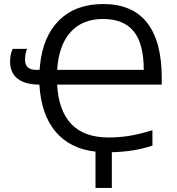

<svg xmlns="http://www.w3.org/2000/svg" viewBox="-20 -745 878 951"><path d="M453 6Q327 -8 255.5 -92.5Q184 -177 175 -326Q105 -326 67.5 -355Q30 -384 30 -441Q30 -477 43 -503H114Q104 -479 104 -449Q104 -399 159 -399H176L178 -420Q192 -565 273.5 -645Q355 -725 491 -725Q636 -725 708.5 -632.5Q781 -540 781 -360V-326H263Q270 -197 333.5 -130.5Q397 -64 518 -64Q567 -64 616.5 -71.5Q666 -79 735 -100V-24Q649 6 534 9V186H453ZM490 -651Q388 -651 329.5 -586Q271 -521 263 -399H692Q692 -528 642.5 -589.5Q593 -651 490 -651Z"/></svg>

Font: Stephens Clock
Style: Regular
Weight: 400
Designer: Peter Wiegel (catfonts.de) with slight modifications by DT1.org
Version: Version 0.9.1